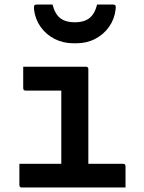

<svg xmlns="http://www.w3.org/2000/svg" viewBox="-20 -832 640 852"><path d="M66 -105H252V-430H94Q83 -430 83 -441V-536H361Q372 -536 372 -525V-105H526Q537 -105 537 -94V0H77Q66 0 66 -11ZM312 -733Q352 -733 376 -751Q400 -769 411 -812H479Q489 -812 492 -808Q495 -804 493 -790Q488 -747 464 -713Q440 -679 402.5 -659.5Q365 -640 319 -640H305Q260 -640 222 -659.5Q184 -679 160 -713Q136 -747 131 -790Q130 -804 132.5 -808Q135 -812 145 -812H213Q224 -769 248 -751Q272 -733 312 -733Z"/></svg>

Font: Recursive Mn Lnr St SmB
Style: Regular
Weight: 600
Monospace: yes
Version: Version 1.079;hotconv 1.0.112;makeotfexe 2.5.65598; ttfautoh